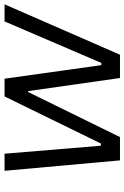

<svg xmlns="http://www.w3.org/2000/svg" viewBox="132 -692 560 865"><g transform="rotate(-90 412.5 -260.0)"><path d="M75 -520H152L188 -86H198L410 -520H490L551 -84H561L748 -520H825L598 0H493L434 -414H430L227 0H122Z"/></g></svg>

Font: Fixel Italic Variable 20240409 Display Thin
Style: Italic
Weight: 100
Italic angle: -10°
Designer: AlfaBravo + MacPaw
Foundry: Kyrylo Tkachov, Marchela Mozhyna, Serhii Makarenko, Maria Weinstein, Zakhar Kryvoshyya
Version: Version 1.211;Glyphs 3.2 (3225)